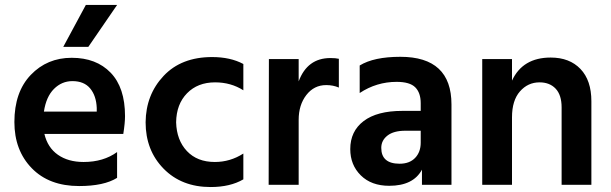

<svg xmlns="http://www.w3.org/2000/svg" viewBox="-20 -745 2464 774"><path d="M452 -28Q399 5 299 5Q178 5 108 -67Q38 -139 38 -253Q38 -374 104 -443Q170 -512 269 -512Q368 -512 426 -452Q484 -392 484 -277Q484 -249 477 -205H159Q172 -150 213.5 -121Q255 -92 317 -92Q397 -92 452 -132ZM272 -418Q229 -418 197.5 -386.5Q166 -355 157 -295H370V-310Q368 -359 343.5 -388.5Q319 -418 272 -418ZM336 -556H235L326 -725H452Z M961 -22Q908 9 829 9Q712 9 639.5 -65Q567 -139 567 -252Q568 -363 639.5 -439Q711 -515 835 -515Q909 -515 961 -487V-381Q911 -413 847 -413Q777 -413 734 -369Q691 -325 690 -252Q692 -180 733.5 -136Q775 -92 846 -92Q908 -92 961 -126Z M1184 0H1063L1064 -507H1184V-417Q1219 -511 1312 -511Q1333 -511 1346 -508V-392Q1323 -402 1295 -402Q1246 -402 1215 -362Q1184 -322 1184 -262Z M1591 -85Q1631 -85 1653.5 -108.5Q1676 -132 1676 -170V-218H1614Q1567 -218 1542 -198.5Q1517 -179 1517 -149Q1517 -85 1591 -85ZM1681 -61Q1646 4 1549 4Q1477 4 1434.5 -38Q1392 -80 1392 -144Q1392 -216 1446 -257Q1500 -298 1602 -298H1676V-329Q1676 -371 1654 -393Q1632 -415 1579 -415Q1498 -415 1430 -370V-481Q1487 -516 1594 -516Q1800 -516 1800 -324V0H1681Z M2364 0H2244V-312Q2244 -362 2220 -387.5Q2196 -413 2155 -413Q2108 -413 2076 -376.5Q2044 -340 2044 -272V0H1924V-507H2044V-420Q2087 -513 2200 -513Q2276 -513 2320 -467Q2364 -421 2364 -337Z"/></svg>

Font: Hind Vadodara SemiBold
Style: Regular
Weight: 600
Designer: Hitesh Malaviya
Foundry: Indian Type Foundry
Version: Version 1.001;PS 1.0;hotconv 1.0.86;makeotf.lib2.5.63406; tt